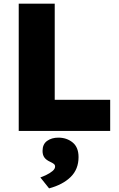

<svg xmlns="http://www.w3.org/2000/svg" viewBox="-20 -720 653 1056"><path d="M83 0V-700H281V-171H586V0ZM250 316 202 256Q216 251 235 242Q254 233 268.5 221Q283 209 283 196Q283 187 276 181.5Q269 176 256 170Q234 160 224 146Q214 132 214 110Q214 73 239 55Q264 37 301 37Q347 37 379.5 63.5Q412 90 412 144Q412 211 368.5 253.5Q325 296 250 316Z"/></svg>

Font: Lexend ExtraBold
Style: Regular
Weight: 800
Designer: Bonnie Shaver-Troup, Thomas Jockin
Foundry: Lexend
Version: Version 1.007; ttfautohint (v1.8.3)